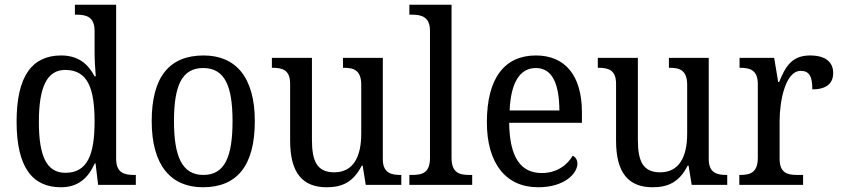

<svg xmlns="http://www.w3.org/2000/svg" viewBox="-20 -780 3549 810"><path d="M237 10C310 10 352 -29 380 -91H383L394 0H553V-42H545C504 -42 470 -51 470 -110V-760H296V-718H304C344 -718 379 -709 379 -650V-566C379 -532 381 -490 384 -458H379C352 -510 310 -546 238 -546C116 -546 50 -460 50 -267C50 -75 116 10 237 10ZM256 -51C176 -51 144 -122 144 -266C144 -408 176 -485 255 -485C350 -485 379 -408 379 -267C379 -126 348 -51 256 -51Z M836 10C980 10 1055 -81 1055 -269C1055 -456 973 -546 839 -546C695 -546 620 -456 620 -269C620 -81 702 10 836 10ZM838 -42C748 -42 714 -120 714 -269C714 -418 747 -493 837 -493C928 -493 961 -418 961 -269C961 -120 929 -42 838 -42Z M1358 10C1419 10 1469 -8 1506 -81H1510L1523 0H1673V-42H1670C1630 -42 1595 -50 1595 -109V-536H1427V-494H1430C1471 -494 1504 -485 1504 -422V-216C1504 -118 1470 -53 1390 -53C1317 -53 1296 -101 1296 -190V-536H1127V-494H1130C1171 -494 1204 -485 1204 -427V-186C1204 -49 1258 10 1358 10Z M1707 0H1972V-42H1960C1918 -42 1885 -51 1885 -114V-760H1707V-718H1719C1758 -718 1794 -709 1794 -650V-114C1794 -51 1762 -42 1719 -42H1707Z M2250 10C2363 10 2416 -49 2416 -90C2416 -107 2406 -119 2396 -123C2374 -85 2330 -50 2266 -50C2177 -50 2130 -115 2128 -262H2435V-306C2435 -464 2362 -546 2241 -546C2109 -546 2034 -451 2034 -264C2034 -91 2114 10 2250 10ZM2340 -314H2130C2135 -430 2172 -493 2241 -493C2313 -493 2339 -421 2340 -314Z M2733 10C2794 10 2844 -8 2881 -81H2885L2898 0H3048V-42H3045C3005 -42 2970 -50 2970 -109V-536H2802V-494H2805C2846 -494 2879 -485 2879 -422V-216C2879 -118 2845 -53 2765 -53C2692 -53 2671 -101 2671 -190V-536H2502V-494H2505C2546 -494 2579 -485 2579 -427V-186C2579 -49 2633 10 2733 10Z M3099 0H3368V-42H3343C3303 -42 3269 -50 3269 -109V-270C3269 -353 3293 -481 3358 -481C3394 -481 3407 -458 3407 -403C3470 -403 3495 -431 3495 -472C3495 -518 3463 -546 3397 -546C3318 -546 3292 -495 3267 -434H3263L3246 -536H3100V-494H3103C3143 -494 3177 -485 3177 -426V-114C3177 -51 3144 -42 3102 -42H3099Z"/></svg>

Font: Noto Serif Thai SemiCondensed
Style: Regular
Weight: 400
Width: 4
Designer: Monotype Design Team
Foundry: Monotype Imaging Inc.
Version: Version 2.002